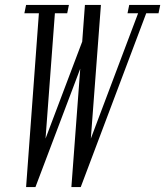

<svg xmlns="http://www.w3.org/2000/svg" viewBox="-20 -760 671 780"><path d="M86 0 138 -706H79L86 -740H260L253 -706H203L165 -197L314 -591L325 -740H390L349 -197L541 -706H498L505 -740H631L624 -706H574L308 0H270L306 -481L124 0Z"/></svg>

Font: Xanh Mono
Style: Italic
Weight: 400
Italic angle: -12°
Monospace: yes
Designer: Lam Bao, Duy Dao
Foundry: Yellow Type Foundry
Version: Version 3.101; ttfautohint (v1.8.3)